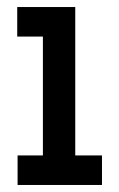

<svg xmlns="http://www.w3.org/2000/svg" viewBox="-20 -526 339 546"><path d="M194 -84H270V0H30V-84H102V-422H29V-506H194Z"/></svg>

Font: Arvo
Style: Regular
Weight: 400
Designer: Anton Koovit (Cyrillic Expansion: Cyreal)
Foundry: Anton Koovit, Yassin Baggar
Version: Version 3.000